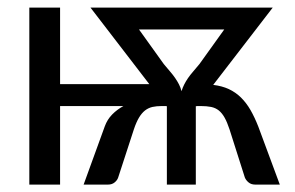

<svg xmlns="http://www.w3.org/2000/svg" viewBox="-20 -498 795 518"><path d="M262.7 -157.2Q269.5 -175.8 282.7 -189.2Q295.9 -202.6 313 -211.9H142.1V0H59.1V-477.5H142.1V-271H382.8L224.1 -477.5H289.6H291.5H647.9H650.4H715.8L555.2 -269Q579.1 -266.1 597.4 -257.6Q615.7 -249 630.1 -234.9Q644.5 -220.7 655.8 -201.2Q667 -181.6 676.8 -156.7L734.9 0H668.5Q657.7 0 650.6 -5.9Q643.6 -11.7 640.6 -19L599.1 -149.4Q592.8 -168.5 585.9 -180.7Q579.1 -192.9 570.3 -200Q561.5 -207 549.6 -209.5Q537.6 -211.9 521.5 -211.9H511.2L510.7 -211.4H508.3V0H430.2V-211.4H428.7L428.2 -211.9H416.5Q402.3 -211.9 391.4 -209.5Q380.4 -207 371.3 -200Q362.3 -192.9 355 -180.7Q347.7 -168.5 341.3 -149.4L298.8 -19Q296.4 -11.7 289.3 -5.9Q282.2 0 271.5 0H205.6ZM421.9 -325.2Q431.2 -314 439 -304.9Q446.8 -295.9 452.6 -287.4Q458.5 -278.8 462.9 -270.3Q467.3 -261.7 469.7 -252Q472.7 -261.7 477.1 -270.3Q481.4 -278.8 487.3 -287.4Q493.2 -295.9 501 -304.9Q508.8 -314 518.1 -325.2L585 -418.5H355Z"/></svg>

Font: Carlito
Style: Regular
Weight: 400
Designer: Lukasz Dziedzic
Foundry: tyPoland Lukasz Dziedzic
Version: Version 1.103; Beta1; all basic design good, some composites